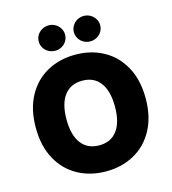

<svg xmlns="http://www.w3.org/2000/svg" viewBox="-133 -1037 1036 1155"><g transform="rotate(-15 385.5 -460.0)"><path d="M385.7 9.8Q288.1 9.8 210.2 -32.7Q132.3 -75.2 87.6 -157.2Q43 -239.3 43 -353.5Q43 -467.8 87.6 -549.8Q132.3 -631.8 210 -674.3Q287.6 -716.8 385.7 -716.8Q482.9 -716.8 560.5 -674.3Q638.2 -631.8 682.9 -549.8Q727.5 -467.8 727.5 -353.5Q727.5 -239.3 682.9 -157.2Q638.2 -75.2 560.5 -32.7Q482.9 9.8 385.7 9.8ZM385.7 -554.7Q312.5 -554.7 273.4 -502.7Q234.4 -450.7 234.4 -353.5Q234.4 -256.3 273.4 -204.3Q312.5 -152.3 385.7 -152.3Q458.5 -152.3 497.3 -204.3Q536.1 -256.3 536.1 -353.5Q536.1 -450.7 497.3 -502.7Q458.5 -554.7 385.7 -554.7ZM194.3 -849.6Q194.3 -871.1 205.3 -889.2Q216.3 -907.2 235.4 -918Q254.4 -928.7 277.3 -928.7Q298.8 -928.7 317.6 -918Q336.4 -907.2 347.4 -888.9Q358.4 -870.6 358.4 -849.6Q358.4 -828.1 347.4 -809.8Q336.4 -791.5 317.6 -781Q298.8 -770.5 277.3 -770.5Q254.4 -770.5 235.4 -781Q216.3 -791.5 205.3 -809.8Q194.3 -828.1 194.3 -849.6ZM413.1 -849.6Q413.1 -870.6 424.1 -888.9Q435.1 -907.2 453.9 -918Q472.7 -928.7 495.1 -928.7Q517.1 -928.7 535.9 -918Q554.7 -907.2 565.9 -888.9Q577.1 -870.6 577.1 -849.6Q577.1 -828.1 566.2 -809.8Q555.2 -791.5 536.1 -781Q517.1 -770.5 495.1 -770.5Q472.7 -770.5 453.9 -781Q435.1 -791.5 424.1 -809.8Q413.1 -828.1 413.1 -849.6Z"/></g></svg>

Font: Pretendard JP Black
Style: Regular
Weight: 900
Designer: Base glyphs from Inter by Rasmus Andersson; Hangeul glyphs from Noto Sans CJK(Source Han Sans) by Jang Soo-young and Kan
Foundry: Kil Hyung-jin
Version: Version 1.309